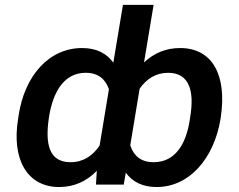

<svg xmlns="http://www.w3.org/2000/svg" viewBox="-20 -747 967 777"><path d="M872.5 -265.6 873.9 -275.6C898.1 -443.5 839.5 -552.6 708.8 -552.6C650.9 -552.6 602.6 -531.6 562.9 -494.3L601.6 -727.3H477.6L438.6 -493.3C411.6 -531.2 370.4 -552.6 312.1 -552.6C180.4 -552.6 78.8 -443.5 54.7 -275.6L53.3 -265.6C26.6 -104.8 88.4 9.9 219.5 9.9C280.5 9.9 331 -13.8 371.8 -55.8L368.3 0H480.8L489 -48.3C516 -11 556.8 9.9 614 9.9C745.7 9.9 845.9 -104.8 872.5 -265.6ZM177.2 -265.6 178.6 -275.6C195.3 -376.8 239.7 -452.4 327.1 -452.4C377.1 -452.4 407 -426.8 420.8 -385.7L383.2 -158.4C355.5 -116.5 317.1 -90.6 265.3 -90.6C176.5 -90.6 163.4 -167.3 177.2 -265.6ZM507.1 -158.7 545.1 -388.1C572.4 -427.6 610.8 -452.4 660.5 -452.4C747.2 -452.4 766.7 -376.8 750 -275.6L748.6 -265.6C734.4 -167.3 691.1 -90.6 601.9 -90.6C550.1 -90.6 521 -116.8 507.1 -158.7Z"/></svg>

Font: Magic Ui Pro Semi Bold
Style: Italic
Weight: 600
Italic angle: -9.39999°
Designer: Stefan Endress, Andreas Faust
Version: Version 1.000;FEAKit 1.0